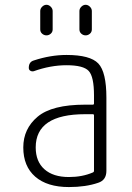

<svg xmlns="http://www.w3.org/2000/svg" viewBox="-20 -755 540 785"><path d="M328.1 -288.1Q126 -288.1 126 -152.3Q126 -94.7 161.6 -63Q197.3 -31.2 261.7 -31.2Q316.4 -31.2 359.4 -49.8Q364.3 -51.8 364.3 -56.6V-283.2Q364.3 -288.1 359.4 -288.1ZM261.7 9.8Q172.9 9.8 124 -32.7Q75.2 -75.2 75.2 -152.3Q75.2 -228.5 133.8 -277.8Q192.4 -327.1 328.1 -327.1H359.4Q364.3 -327.1 364.3 -332V-365.2Q364.3 -441.4 342.8 -464.8Q321.3 -488.3 252 -488.3Q186.5 -488.3 118.2 -463.9Q110.4 -461.9 104 -465.8Q97.7 -469.7 97.7 -477.5Q97.7 -502 118.2 -507.8Q186.5 -530.3 252 -530.3Q348.6 -530.3 381.8 -495.6Q415 -460.9 415 -355.5V-56.6Q415 -18.6 381.8 -7.8Q331.1 9.8 261.7 9.8ZM304.7 -710Q304.7 -719.7 312.5 -727.5Q320.3 -735.4 330.1 -735.4Q339.8 -735.4 347.7 -727.5Q355.5 -719.7 355.5 -710V-634.8Q355.5 -624 347.7 -617.2Q339.8 -610.4 330.1 -610.4Q320.3 -610.4 312.5 -617.2Q304.7 -624 304.7 -634.8ZM144.5 -710Q144.5 -719.7 152.3 -727.5Q160.2 -735.4 169.9 -735.4Q179.7 -735.4 187.5 -727.5Q195.3 -719.7 195.3 -710V-634.8Q195.3 -624 187.5 -617.2Q179.7 -610.4 169.9 -610.4Q160.2 -610.4 152.3 -617.2Q144.5 -624 144.5 -634.8Z"/></svg>

Font: Rounded-L Mgen+ 1mn light
Style: Regular
Weight: 200
Designer: [Source Han Sans]
Ryoko NISHIZUKA  (kana & ideographs); Paul D. Hunt (Latin, Greek & Cyrillic); Wenlong ZHANG  (bopomofo
Version: Version 1.059.20150602